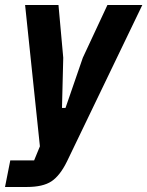

<svg xmlns="http://www.w3.org/2000/svg" viewBox="-50 -545 587 765"><path d="M280 -315 378 -525H517L217 98Q189 155 155 177.5Q121 200 57 200H-30L-9 94H86L109 38L50 -525H183L202 -315L197 -115H211Z"/></svg>

Font: IBM Plex Sans Condensed
Style: Bold Italic
Weight: 700
Width: 3
Italic angle: -11.31°
Designer: Mike Abbink, Paul van der Laan, Pieter van Rosmalen
Foundry: Bold Monday
Version: Version 3.201